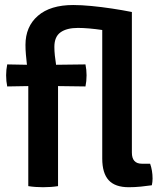

<svg xmlns="http://www.w3.org/2000/svg" viewBox="-20 -760 669 784"><path d="M593 -91.5Q603 -63.5 603 -31Q603 -24 602.2 -17Q601.5 -10 600 -3.5Q580.5 -0.5 555 2Q529.5 4.5 506 4.5Q450 4.5 423.8 -24.2Q397.5 -53 397.5 -112.5V-637.5Q370.5 -641.5 344.5 -643.8Q318.5 -646 298 -646Q252.5 -646 227.2 -628Q202 -610 202 -568.5Q202 -551.5 204 -533Q206 -514.5 209 -495.5L329 -497Q333.5 -475 333.5 -452.5Q333.5 -428.5 329 -407L217 -408.5V0Q189 4.5 155.5 4.5Q123.5 4.5 95.5 0V-408.5L9.5 -407Q5 -428.5 5 -452.5Q5 -475 9.5 -497L90 -495.5Q87.5 -516.5 85.8 -536.8Q84 -557 84 -576.5Q84 -651.5 134.8 -695.5Q185.5 -739.5 279 -739.5Q312 -739.5 353.5 -735.5Q395 -731.5 438 -725Q481 -718.5 518.5 -711V-137Q518.5 -91.5 559.5 -91.5Z"/></svg>

Font: Signika Negative SC SemiBold
Style: Regular
Weight: 600
Designer: Anna Giedryś
Foundry: Anna Giedryś
Version: Version 2.000; ttfautohint (v1.8.3) -l 8 -r 50 -G 200 -x 9 -